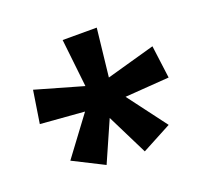

<svg xmlns="http://www.w3.org/2000/svg" viewBox="-89 -865 723 677"><g transform="rotate(-20 272.5 -526.0)"><path d="M336 -760 316 -580 498 -631 514 -508 348 -496 457 -351 346 -292 270 -445 203 -293 88 -351 196 -496 31 -509 50 -631 228 -580 208 -760Z"/></g></svg>

Font: Noto Sans Hebrew
Style: Bold
Weight: 700
Designer: Monotype Design Team
Foundry: Monotype Imaging Inc.
Version: Version 2.003